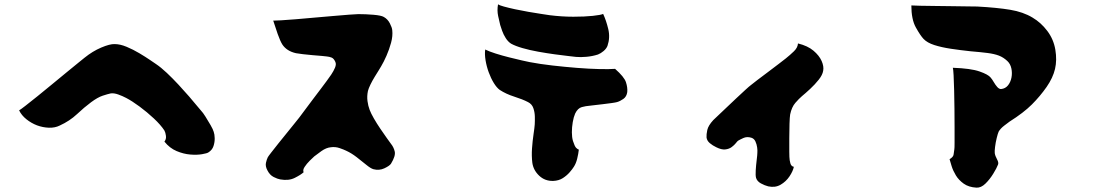

<svg xmlns="http://www.w3.org/2000/svg" viewBox="-20 -795 5040 884"><path d="M697 -501Q721 -485 748 -459.5Q775 -434 801.5 -405.5Q828 -377 850.5 -351Q873 -325 888 -306.5Q903 -288 907 -284Q914 -277 926 -258Q938 -239 949.5 -219Q961 -199 964 -188Q968 -177 968.5 -159Q969 -141 963 -122.5Q957 -104 939 -93Q933 -89 910 -85Q887 -81 856 -83.5Q825 -86 793 -99.5Q761 -113 737 -143Q746 -154 744 -169.5Q742 -185 737 -194Q720 -220 688.5 -249.5Q657 -279 622.5 -304.5Q588 -330 561 -344Q544 -353 524.5 -360Q505 -367 490 -365Q476 -362 453 -354.5Q430 -347 399 -324Q368 -301 334.5 -269.5Q301 -238 255 -217Q233 -206 205 -207Q177 -208 150 -218Q124 -228 101.5 -246Q79 -264 68 -287Q74 -290 96.5 -307.5Q119 -325 152 -351.5Q185 -378 220.5 -407.5Q256 -437 288.5 -463.5Q321 -490 343 -508Q365 -526 369 -529Q406 -559 446 -576Q486 -593 508 -592Q533 -592 563 -579.5Q593 -567 621.5 -550Q650 -533 670.5 -519Q691 -505 697 -501Z M1630 -730Q1664 -730 1699.5 -727Q1735 -724 1747 -717Q1765 -707 1775 -687.5Q1785 -668 1786 -656Q1789 -629 1780.5 -598Q1772 -567 1759.5 -538.5Q1747 -510 1735 -490Q1733 -486 1724.5 -472.5Q1716 -459 1705 -441Q1694 -423 1685.5 -405.5Q1677 -388 1674 -376Q1669 -352 1672 -329.5Q1675 -307 1682 -289Q1688 -273 1701.5 -249.5Q1715 -226 1731 -202.5Q1747 -179 1760.5 -160Q1774 -141 1780 -133Q1793 -117 1797.5 -97Q1802 -77 1780 -41Q1773 -31 1749.5 -20Q1726 -9 1699 -16Q1686 -20 1666 -36.5Q1646 -53 1622 -71.5Q1598 -90 1574 -101Q1564 -106 1544 -113Q1524 -120 1503 -117Q1482 -115 1460 -99.5Q1438 -84 1427 -75Q1420 -69 1406 -55Q1392 -41 1382.5 -26.5Q1373 -12 1378 -2Q1365 10 1337 24Q1309 38 1270 31Q1258 29 1240 20Q1222 11 1211 -11Q1201 -30 1204.5 -45.5Q1208 -61 1213 -71Q1215 -75 1229 -93Q1243 -111 1262.5 -135.5Q1282 -160 1302.5 -185Q1323 -210 1338 -229Q1353 -248 1358 -254Q1364 -262 1381.5 -285.5Q1399 -309 1420 -337Q1441 -365 1459 -388.5Q1477 -412 1484 -422Q1494 -435 1505 -451.5Q1516 -468 1522.5 -483.5Q1529 -499 1524 -510Q1517 -526 1506.5 -530Q1496 -534 1485 -535Q1480 -536 1461.5 -537.5Q1443 -539 1419.5 -541Q1396 -543 1375 -545.5Q1354 -548 1343 -550Q1321 -555 1305.5 -565Q1290 -575 1280 -590Q1270 -606 1258.5 -638.5Q1247 -671 1238 -700Q1246 -700 1274.5 -701.5Q1303 -703 1343.5 -706.5Q1384 -710 1429 -714Q1474 -718 1515.5 -721.5Q1557 -725 1588 -727.5Q1619 -730 1630 -730Z M2511 -725Q2567 -718 2619.5 -718Q2672 -718 2709.5 -722Q2747 -726 2757 -731Q2771 -701 2780.5 -661.5Q2790 -622 2777 -584Q2772 -571 2759 -560Q2746 -549 2733 -544Q2708 -536 2680.5 -533.5Q2653 -531 2632 -533Q2624 -534 2597 -537Q2570 -540 2533.5 -545Q2497 -550 2458 -557Q2419 -564 2386 -573.5Q2353 -583 2333 -594Q2319 -603 2308.5 -619.5Q2298 -636 2292 -653Q2286 -670 2283 -680Q2279 -696 2273.5 -721.5Q2268 -747 2273 -775Q2278 -771 2299.5 -765Q2321 -759 2351 -752.5Q2381 -746 2413 -740.5Q2445 -735 2471.5 -731Q2498 -727 2511 -725ZM2812 -478Q2854 -441 2862 -416.5Q2870 -392 2868 -371Q2865 -350 2850 -339.5Q2835 -329 2821 -325Q2814 -323 2796 -320.5Q2778 -318 2757 -315.5Q2736 -313 2718.5 -311Q2701 -309 2693 -308Q2678 -307 2659 -302Q2640 -297 2628 -272Q2621 -256 2617 -232.5Q2613 -209 2613 -186Q2613 -163 2618 -146Q2626 -121 2632.5 -114.5Q2639 -108 2645 -106Q2643 -87 2637.5 -64.5Q2632 -42 2622 -27Q2616 -17 2603 -2Q2590 13 2571.5 25Q2553 37 2527 38Q2489 39 2462.5 14Q2436 -11 2431 -45Q2427 -77 2429.5 -112Q2432 -147 2436.5 -177Q2441 -207 2442 -222Q2443 -238 2442.5 -258.5Q2442 -279 2435.5 -297.5Q2429 -316 2411 -325Q2386 -338 2348 -350Q2310 -362 2281 -381Q2267 -391 2253.5 -413Q2240 -435 2230 -462.5Q2220 -490 2215.5 -518Q2211 -546 2214 -567Q2232 -558 2262 -548.5Q2292 -539 2324 -531Q2356 -523 2382 -517Q2408 -511 2419 -509Q2466 -500 2523 -493.5Q2580 -487 2636.5 -482.5Q2693 -478 2739.5 -477Q2786 -476 2812 -478Z M3770 -469Q3767 -450 3749.5 -428Q3732 -406 3710.5 -386Q3689 -366 3672 -352Q3659 -341 3642 -321.5Q3625 -302 3618 -268Q3616 -256 3615 -225Q3614 -194 3614 -158.5Q3614 -123 3614 -97Q3614 -89 3614.5 -73Q3615 -57 3619 -43Q3623 -29 3635 -27Q3631 -7 3615 17Q3599 41 3574 55.5Q3549 70 3517 63Q3501 59 3483.5 49.5Q3466 40 3461 24Q3458 13 3459.5 -11Q3461 -35 3464 -59Q3467 -83 3467 -92Q3468 -102 3466 -116.5Q3464 -131 3458 -144Q3452 -157 3439 -161Q3419 -167 3402.5 -159.5Q3386 -152 3378 -147Q3375 -145 3368 -136Q3361 -127 3349 -118Q3337 -109 3319.5 -107Q3302 -105 3278 -117Q3261 -125 3248 -136Q3235 -147 3233 -162Q3232 -176 3236.5 -196.5Q3241 -217 3264 -242Q3267 -245 3283.5 -260.5Q3300 -276 3323 -298Q3346 -320 3369.5 -342Q3393 -364 3411.5 -381Q3430 -398 3437 -403Q3445 -410 3467 -426.5Q3489 -443 3515.5 -463Q3542 -483 3565 -500.5Q3588 -518 3598 -526Q3618 -542 3635.5 -559Q3653 -576 3654 -595Q3699 -584 3725.5 -561.5Q3752 -539 3763 -514Q3774 -489 3770 -469Z M4479 -765Q4571 -760 4631 -750Q4691 -740 4734 -714Q4773 -691 4802 -652.5Q4831 -614 4839 -566Q4847 -518 4837.5 -477.5Q4828 -437 4799 -395Q4769 -352 4731 -314Q4693 -276 4628 -235Q4621 -230 4603.5 -216.5Q4586 -203 4578 -189Q4574 -180 4569 -159.5Q4564 -139 4561.5 -119Q4559 -99 4560 -90Q4562 -77 4570.5 -61.5Q4579 -46 4575 -37Q4569 -21 4553 5Q4537 31 4517 50.5Q4497 70 4476 69Q4440 67 4417 50.5Q4394 34 4381 12.5Q4368 -9 4361.5 -30Q4355 -51 4352 -62Q4369 -72 4370.5 -83.5Q4372 -95 4374 -108Q4375 -112 4375 -139.5Q4375 -167 4375 -207.5Q4375 -248 4374.5 -293.5Q4374 -339 4373 -380Q4372 -421 4370.5 -449Q4369 -477 4367 -483Q4450 -480 4490 -466Q4530 -452 4541 -438Q4548 -430 4555.5 -417Q4563 -404 4571.5 -394.5Q4580 -385 4589 -385Q4609 -387 4621 -402Q4633 -417 4637 -438Q4641 -459 4636.5 -480Q4632 -501 4618 -514Q4600 -531 4579 -539Q4558 -547 4527 -551Q4496 -555 4448 -559Q4401 -564 4358 -570.5Q4315 -577 4282 -587.5Q4249 -598 4232 -616Q4217 -632 4196.5 -669Q4176 -706 4176 -770Q4186 -769 4216.5 -768.5Q4247 -768 4287.5 -767.5Q4328 -767 4368 -766.5Q4408 -766 4438.5 -765.5Q4469 -765 4479 -765Z"/></svg>

Font: Potta One
Style: Regular
Weight: 400
Designer: 108,108go
Foundry: Font Zone 108
Version: Version 1.000